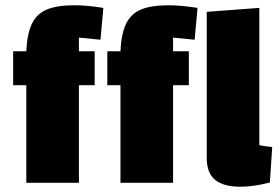

<svg xmlns="http://www.w3.org/2000/svg" viewBox="-20 -695 1065 730"><path d="M280 -552V-500H340V-371H280V0H80V-371H30V-500H80Q83 -566 101 -604Q119 -642 157.5 -658.5Q196 -675 263 -675Q310 -675 373 -665L362 -544ZM638 -552V-500H698V-371H638V0H438V-371H388V-500H438Q441 -566 459 -604Q477 -642 515.5 -658.5Q554 -675 621 -675Q668 -675 731 -665L720 -544ZM1015 -136 1006 -1Q942 15 895 15Q829 15 797.5 -11.5Q766 -38 766 -94V-650L966 -665V-143Q992 -138 1015 -136Z"/></svg>

Font: Changa ExtraBold
Style: Regular
Weight: 800
Designer: Eduardo Rodriguez Tunni
Foundry: Eduardo Rodriguez Tunni
Version: Version 2.002; ttfautohint (v1.5) -l 8 -r 50 -G 220 -x 14 -H